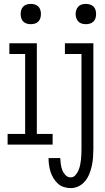

<svg xmlns="http://www.w3.org/2000/svg" viewBox="-20 -742 540 985"><path d="M138 -618Q127 -618 117 -621Q107 -624 99.5 -631.5Q92 -639 89 -649Q86 -659 86 -670Q86 -681 89 -691Q92 -701 99.5 -708.5Q107 -716 117 -719Q127 -722 138 -722Q149 -722 159 -719Q169 -716 176.5 -708.5Q184 -701 187 -691Q190 -681 190 -670Q190 -659 187 -649Q184 -639 176.5 -631.5Q169 -624 159 -621Q149 -618 138 -618ZM19 0V-55H109V-465H28V-520H169V-55H250V0ZM421 -618Q410 -618 399.5 -621Q389 -624 382 -631.5Q375 -639 371.5 -649Q368 -659 368 -670Q368 -681 371.5 -691Q375 -701 382 -708.5Q389 -716 399.5 -719Q410 -722 421 -722Q431 -722 441.5 -719Q452 -716 459.5 -708.5Q467 -701 470 -691Q473 -681 473 -670Q473 -659 470 -649Q467 -639 459.5 -631.5Q452 -624 441.5 -621Q431 -618 421 -618ZM343 223Q325 223 307.5 217.5Q290 212 277 200Q264 188 254.5 172.5Q245 157 239.5 140Q234 123 231.5 105Q229 87 229 69H289Q290 85 292 100.5Q294 116 299.5 130.5Q305 145 316 156.5Q327 168 343 168Q357 168 367 156.5Q377 145 382.5 132Q388 119 391 105Q394 91 395.5 77Q397 63 397.5 48.5Q398 34 398 20V-465H313V-520H459V20Q459 42 457.5 63.5Q456 85 451.5 106.5Q447 128 439 148.5Q431 169 417.5 186Q404 203 384.5 213Q365 223 343 223Z"/></svg>

Font: Iosevka Term Curly Light
Style: Regular
Weight: 300
Designer: Belleve Invis
Foundry: Belleve Invis
Version: Version 32.3.0